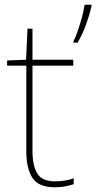

<svg xmlns="http://www.w3.org/2000/svg" viewBox="-20 -780 406 810"><path d="M212 -15Q237 -15 256 -18.5Q275 -22 291 -28V-3Q275 2 256.5 6Q238 10 212 10Q142 10 116.5 -30Q91 -70 91 -140V-503H10V-525L90 -528L96 -659H117V-528H289V-503H117V-143Q117 -82 137 -48.5Q157 -15 212 -15ZM366 -754Q357 -715 342.5 -675Q328 -635 307 -600H290V-606Q298 -621 308 -649.5Q318 -678 326 -708.5Q334 -739 337 -760H366Z"/></svg>

Font: Noto Sans Syriac Western Thin
Style: Regular
Weight: 100
Designer: Patrick Giasson and the Monotype Design Team
Foundry: Monotype Imaging Inc.
Version: Version 3.000; ttfautohint (v1.8.4.7-5d5b)